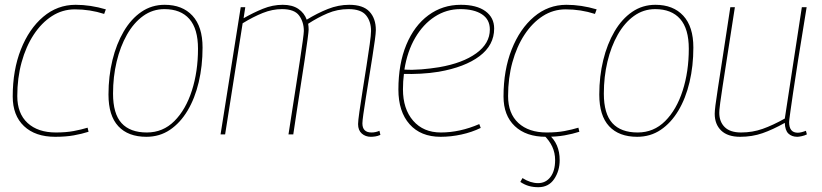

<svg xmlns="http://www.w3.org/2000/svg" viewBox="-20 -560 3424 800"><path d="M210 10Q127 10 80 -34.5Q33 -79 33 -158Q33 -268 67 -354Q101 -440 160 -490Q219 -540 295 -540Q357 -540 421 -521L414 -502Q355 -521 292 -521Q240 -521 196.5 -493Q153 -465 120.5 -415.5Q88 -366 70 -300.5Q52 -235 52 -160Q52 -87 95 -47.5Q138 -8 213 -8Q255 -8 287 -14Q319 -20 345 -28L349 -11Q321 -2 287.5 4Q254 10 210 10Z M590 10Q514 10 473 -34Q432 -78 432 -166Q432 -242 448.5 -309.5Q465 -377 495.5 -429Q526 -481 569 -510.5Q612 -540 666 -540Q740 -540 782 -494.5Q824 -449 824 -362Q824 -285 808 -217.5Q792 -150 761.5 -99Q731 -48 688 -19Q645 10 590 10ZM592 -8Q659 -8 706.5 -55.5Q754 -103 779.5 -182.5Q805 -262 805 -357Q805 -440 769 -481Q733 -522 665 -522Q616 -522 576.5 -493.5Q537 -465 509 -415.5Q481 -366 466 -303Q451 -240 451 -170Q451 -86 486.5 -47Q522 -8 592 -8Z M1525 10Q1503 10 1487.5 -3.5Q1472 -17 1472 -43Q1472 -56 1477.5 -94.5Q1483 -133 1491 -183.5Q1499 -234 1507 -285Q1515 -336 1520.5 -375.5Q1526 -415 1526 -431Q1526 -471 1505 -496.5Q1484 -522 1432 -522Q1386 -522 1345 -504.5Q1304 -487 1264 -461Q1266 -448 1266 -437Q1266 -430 1261.5 -395.5Q1257 -361 1249.5 -311Q1242 -261 1233 -204Q1224 -147 1216 -93.5Q1208 -40 1202 0H1182Q1188 -40 1196.5 -93.5Q1205 -147 1213.5 -202.5Q1222 -258 1229.5 -307Q1237 -356 1241.5 -389.5Q1246 -423 1246 -431Q1246 -468 1226.5 -495Q1207 -522 1155 -522Q1115 -522 1075 -506Q1035 -490 991 -463L918 0H899L983 -530H1002L995 -484Q1035 -507 1075.5 -523.5Q1116 -540 1158 -540Q1198 -540 1223 -523Q1248 -506 1258 -478Q1302 -505 1346 -522.5Q1390 -540 1435 -540Q1493 -540 1519.5 -511.5Q1546 -483 1546 -435Q1546 -423 1542 -393Q1538 -363 1531.5 -322.5Q1525 -282 1518 -238Q1511 -194 1504.5 -153.5Q1498 -113 1494 -84.5Q1490 -56 1490 -46Q1490 -8 1528 -8Q1545 -8 1561 -15L1565 2Q1554 7 1543.5 8.5Q1533 10 1525 10Z M1983 -27Q1946 -9 1902.5 0.5Q1859 10 1816 10Q1733 10 1686.5 -42.5Q1640 -95 1640 -187Q1640 -294 1673 -373.5Q1706 -453 1765 -496.5Q1824 -540 1900 -540Q1966 -540 2002.5 -513.5Q2039 -487 2039 -441Q2039 -372 1978 -326Q1917 -280 1808 -261Q1771 -255 1733 -253Q1695 -251 1663 -252Q1659 -221 1659 -188Q1659 -106 1701.5 -57Q1744 -8 1817 -8Q1896 -8 1977 -43ZM1898 -522Q1840 -522 1791.5 -490.5Q1743 -459 1710 -402.5Q1677 -346 1665 -270Q1699 -268 1736 -271Q1773 -274 1810 -280Q1908 -297 1964.5 -338Q2021 -379 2021 -437Q2021 -479 1988 -500.5Q1955 -522 1898 -522Z M2255 10Q2172 10 2125 -34.5Q2078 -79 2078 -158Q2078 -268 2112 -354Q2146 -440 2205 -490Q2264 -540 2340 -540Q2402 -540 2466 -521L2459 -502Q2400 -521 2337 -521Q2285 -521 2241.5 -493Q2198 -465 2165.5 -415.5Q2133 -366 2115 -300.5Q2097 -235 2097 -160Q2097 -87 2140 -47.5Q2183 -8 2258 -8Q2300 -8 2332 -14Q2364 -20 2390 -28L2394 -11Q2366 -2 2332.5 4Q2299 10 2255 10ZM2148 198 2157 182Q2190 203 2222 203Q2254 203 2273.5 177.5Q2293 152 2293 107Q2293 77 2281 51Q2269 25 2243 0H2266Q2312 39 2312 107Q2312 152 2289 186Q2266 220 2223 220Q2202 220 2184 215Q2166 210 2148 198Z M2635 10Q2559 10 2518 -34Q2477 -78 2477 -166Q2477 -242 2493.5 -309.5Q2510 -377 2540.5 -429Q2571 -481 2614 -510.5Q2657 -540 2711 -540Q2785 -540 2827 -494.5Q2869 -449 2869 -362Q2869 -285 2853 -217.5Q2837 -150 2806.5 -99Q2776 -48 2733 -19Q2690 10 2635 10ZM2637 -8Q2704 -8 2751.5 -55.5Q2799 -103 2824.5 -182.5Q2850 -262 2850 -357Q2850 -440 2814 -481Q2778 -522 2710 -522Q2661 -522 2621.5 -493.5Q2582 -465 2554 -415.5Q2526 -366 2511 -303Q2496 -240 2496 -170Q2496 -86 2531.5 -47Q2567 -8 2637 -8Z M3064 10Q3012 10 2985 -16Q2958 -42 2958 -86Q2958 -97 2961 -121.5Q2964 -146 2971.5 -194Q2979 -242 2991.5 -323.5Q3004 -405 3023 -530H3042Q3023 -407 3010.5 -327Q2998 -247 2991 -201Q2984 -155 2981 -132.5Q2978 -110 2977.5 -102Q2977 -94 2977 -90Q2977 -53 2999.5 -30.5Q3022 -8 3068 -8Q3115 -8 3157.5 -23Q3200 -38 3250 -66L3321 -530H3341Q3319 -397 3305.5 -310.5Q3292 -224 3284.5 -173Q3277 -122 3273.5 -97Q3270 -72 3269 -63Q3268 -54 3268 -51Q3268 -7 3304 -7Q3317 -7 3338 -15L3342 0Q3332 5 3320 7.5Q3308 10 3302 10Q3279 10 3265 -3.5Q3251 -17 3250 -48Q3200 -20 3157 -5Q3114 10 3064 10Z"/></svg>

Font: Georama Thin
Style: Italic
Weight: 100
Italic angle: -9°
Designer: Jean-Baptiste Levee
Foundry: Production Type
Version: Version 1.000